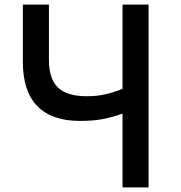

<svg xmlns="http://www.w3.org/2000/svg" viewBox="-20 -820 790 840"><path d="M194 -800V-559Q194 -475 233.5 -437Q273 -399 360 -399Q402 -399 437 -406.5Q472 -414 516 -431V-800H630V0H516V-323Q469 -306 427 -298.5Q385 -291 330 -291Q206 -291 143 -356Q80 -421 80 -549V-800Z"/></svg>

Font: Martian Mono sWd Rg
Style: Regular
Weight: 400
Width: 6
Monospace: yes
Designer: Roman Shamin
Foundry: Evil Martians
Version: Version 1.000